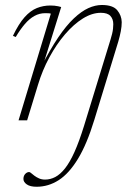

<svg xmlns="http://www.w3.org/2000/svg" viewBox="-20 -470 528 750"><path d="M123 259.5Q97.5 259.5 84.5 250.2Q71.5 241 71.5 229Q71.5 217 78.5 209.5Q85.5 202 94 202Q97 202 102 206.5Q107 211 114.5 216.5Q122.5 222.5 132.8 227Q143 231.5 156 231.5Q176.5 231.5 195.8 221.5Q215 211.5 233.8 188Q252.5 164.5 270.8 124Q289 83.5 308 22.5L412 -316.5Q415.5 -328 418 -338.2Q420.5 -348.5 421.5 -357.8Q422.5 -367 422.5 -375.5Q422.5 -395.5 411.2 -407.8Q400 -420 374 -420Q339.5 -420 303.8 -397.8Q268 -375.5 234.2 -336.2Q200.5 -297 173 -246.2Q145.5 -195.5 128.5 -139L86 0H52.5L178.5 -416.5Q175.5 -418 170 -418.2Q164.5 -418.5 156 -418.5Q134.5 -418.5 114.8 -407.8Q95 -397 77 -376Q59 -355 41.5 -325.5L30.5 -330Q53 -377 76 -402.8Q99 -428.5 124 -438.5Q149 -448.5 176.5 -448.5Q184.5 -448.5 192.5 -447.8Q200.5 -447 207.5 -445.5Q214.5 -444 219 -442.5L145.5 -207H140Q175.5 -276.5 207.2 -323.5Q239 -370.5 268.5 -398.2Q298 -426 325 -438.2Q352 -450.5 378 -450.5Q421 -450.5 438 -430Q455 -409.5 455.5 -383.5Q455.5 -367 451.8 -347.5Q448 -328 442 -307.5L348.5 -2Q319.5 93 284.5 150.5Q249.5 208 209.2 233.8Q169 259.5 123 259.5Z"/></svg>

Font: Newsreader 16pt 16pt ExtraLight
Style: Italic
Weight: 250
Italic angle: -17°
Version: Version 1.003